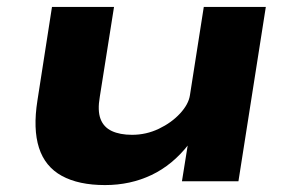

<svg xmlns="http://www.w3.org/2000/svg" viewBox="-20 -523 840 554"><path d="M283 11Q207 11 158.5 -15.5Q110 -42 92.5 -96.5Q75 -151 88 -233L130 -503H309L268 -244Q261 -204 270 -180Q279 -156 302.5 -145Q326 -134 361 -134Q402 -134 438.5 -151.5Q475 -169 499.5 -195.5Q524 -222 528 -248L568 -503H747L668 0H505L522 -106H524Q478 -47 417 -18Q356 11 283 11Z"/></svg>

Font: Nunito Sans 7pt Expanded ExtraBold
Style: Italic
Weight: 800
Width: 7
Italic angle: -9°
Designer: Vernon Adams
Foundry: Vernon Adams
Version: Version 3.101;gftools[0.9.27]